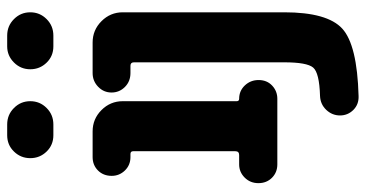

<svg xmlns="http://www.w3.org/2000/svg" viewBox="-264 -536 1028 540"><g transform="rotate(-90 250.0 -266.0)"><path d="M419.9 -759.8Q447.3 -759.8 466.3 -740.7Q485.4 -721.7 485.4 -694.8Q485.4 -668 466.3 -648.9Q447.3 -629.9 419.9 -629.9H389.6Q362.3 -629.9 343.8 -648.9Q325.2 -668 325.2 -694.8Q325.2 -721.7 344.2 -740.7Q363.3 -759.8 389.6 -759.8ZM400.4 -519.5Q435.5 -519.5 460.4 -494.6Q485.4 -469.7 485.4 -434.6V19.5Q485.4 140.6 439.5 182.6Q393.6 224.6 250 228.5Q226.6 229.5 210.9 213.9Q195.3 198.2 195.3 176.3Q195.3 154.3 210.9 137.7Q226.6 121.1 250 120.1Q315.4 118.2 330.1 100.6Q344.7 83 344.7 19.5V-403.3Q344.7 -413.1 335 -413.1H314.5Q291 -413.1 275.4 -428.7Q259.8 -444.3 259.8 -466.3Q259.8 -488.3 275.9 -503.9Q292 -519.5 314.5 -519.5ZM139.6 -759.8H169.9Q197.3 -759.8 216.3 -740.7Q235.4 -721.7 235.4 -694.8Q235.4 -668 216.3 -648.9Q197.3 -629.9 169.9 -629.9H139.6Q112.3 -629.9 93.8 -648.9Q75.2 -668 75.2 -694.8Q75.2 -721.7 93.8 -740.7Q112.3 -759.8 139.6 -759.8ZM294.9 -52.7Q294.9 -29.3 279.3 -14.6Q263.7 0 242.2 0H57.6Q35.2 0 20 -15.1Q4.9 -30.3 4.9 -53.2Q4.9 -76.2 20.5 -91.8Q36.1 -107.4 57.6 -107.4H84Q94.7 -107.4 94.7 -118.2V-405.3Q94.7 -413.1 86.9 -413.1H78.1Q55.7 -413.1 40.5 -428.7Q25.4 -444.3 25.4 -465.8Q25.4 -489.3 40.5 -504.4Q55.7 -519.5 78.1 -519.5H150.4Q185.5 -519.5 210.4 -494.6Q235.4 -469.7 235.4 -434.6V-114.3Q235.4 -107.4 242.2 -107.4Q264.6 -107.4 279.8 -91.3Q294.9 -75.2 294.9 -52.7Z"/></g></svg>

Font: Rounded-X Mgen+ 1m bold
Style: Bold
Weight: 700
Designer: [Source Han Sans]
Ryoko NISHIZUKA  (kana & ideographs); Paul D. Hunt (Latin, Greek & Cyrillic); Wenlong ZHANG  (bopomofo
Version: Version 1.059.20150602